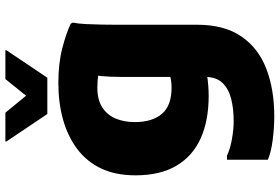

<svg xmlns="http://www.w3.org/2000/svg" viewBox="-183 -617 1040 714"><g transform="rotate(-90 337.0 -260.0)"><path d="M261 240Q219 240 173 234Q127 228 100 216V64H115Q140 76 176.5 82.5Q213 89 243 89Q290 89 327 79.5Q364 70 386 47Q408 24 408 -19V-332Q408 -370 411 -402.5Q414 -435 425 -445L440 -413Q437 -411 415.5 -414.5Q394 -418 368 -418Q323 -418 294.5 -399.5Q266 -381 253 -349.5Q240 -318 240 -279Q240 -214 270.5 -178Q301 -142 368 -142Q380 -142 392 -143.5Q404 -145 421 -150V-11Q396 -7 375.5 -5.5Q355 -4 337 -4Q246 -4 180 -33.5Q114 -63 78 -123.5Q42 -184 42 -276Q42 -351 68 -405Q94 -459 141.5 -494Q189 -529 251 -546Q313 -563 385 -563Q458 -563 514 -548.5Q570 -534 606 -517L610 -509Q606 -491 604.5 -461Q603 -431 602.5 -400.5Q602 -370 602 -348V-47Q602 54 558.5 117.5Q515 181 438 210.5Q361 240 261 240ZM270 -604 168 -756V-760H275L338 -683L400 -760H507V-756L405 -604Z"/></g></svg>

Font: Kufam ExtraBold
Style: Regular
Weight: 800
Designer: Wael Morcos, Artur Schmal
Foundry: Original Type
Version: Version 1.300; ttfautohint (v1.8.3)